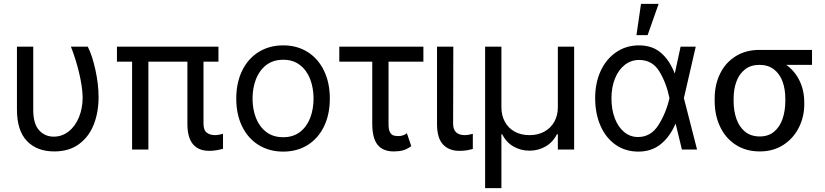

<svg xmlns="http://www.w3.org/2000/svg" viewBox="-20 -771 4256 990"><path d="M151.4 -530.3V-204.1Q151.4 -132.8 181.4 -99.6Q211.4 -66.4 256.8 -66.4Q299.8 -66.4 334 -93.3Q368.2 -120.1 387.2 -166.7Q406.2 -213.4 406.2 -269.5Q404.8 -325.2 387.7 -396.2Q370.6 -467.3 345.7 -530.3H432.6Q455.6 -485.4 471.9 -411.1Q488.3 -336.9 488.3 -269.5Q488.3 -193.4 463.9 -130.1Q439.5 -66.9 388.2 -28.6Q336.9 9.8 259.8 9.8Q170.4 9.8 118.9 -43.9Q67.4 -97.7 67.4 -206.1V-530.3Z M1106.4 -453.1H1029.3V-132.8Q1029.3 -99.6 1046.4 -86.9Q1063.5 -74.2 1088.9 -74.2Q1099.1 -74.2 1110.8 -76.7Q1122.6 -79.1 1129.9 -81.1V-3.9Q1092.3 6.8 1059.6 6.8Q946.3 6.8 946.3 -131.8V-453.1H745.1V0H661.1V-453.1H583V-530.3H1106.4Z M1198.2 -262.7Q1198.2 -344.2 1228.5 -406.5Q1258.8 -468.8 1313.7 -502.9Q1368.7 -537.1 1440.4 -537.1Q1511.7 -537.1 1566.2 -502.9Q1620.6 -468.8 1650.6 -406.5Q1680.7 -344.2 1680.7 -262.7Q1680.7 -181.2 1650.6 -119.1Q1620.6 -57.1 1566.2 -23.2Q1511.7 10.7 1440.4 10.7Q1368.7 10.7 1313.7 -23.2Q1258.8 -57.1 1228.5 -119.1Q1198.2 -181.2 1198.2 -262.7ZM1596.7 -262.7Q1596.7 -317.4 1579.3 -362.8Q1562 -408.2 1526.9 -435.5Q1491.7 -462.9 1440.4 -462.9Q1388.2 -462.9 1352.8 -435.5Q1317.4 -408.2 1299.8 -362.8Q1282.2 -317.4 1282.2 -262.7Q1282.2 -208 1299.8 -162.8Q1317.4 -117.7 1352.8 -90.6Q1388.2 -63.5 1440.4 -63.5Q1491.7 -63.5 1526.9 -90.6Q1562 -117.7 1579.3 -162.8Q1596.7 -208 1596.7 -262.7Z M2163.1 -453.1H1983.4V-129.9Q1983.4 -102.1 1991.2 -88.6Q1999 -75.2 2009.8 -72.3Q2020.5 -69.3 2036.1 -69.3Q2047.9 -69.3 2059.3 -73.7Q2070.8 -78.1 2078.1 -84L2100.6 -17.6Q2079.1 -1.5 2057.9 4.2Q2036.6 9.8 2010.7 9.8Q1954.6 9.8 1927 -24.4Q1899.4 -58.6 1899.4 -133.8V-453.1H1729.5V-530.3H2163.1Z M2317.4 -530.3 2316.4 -132.8Q2316.4 -74.2 2377.9 -74.2Q2394 -74.2 2418 -81.1V-2.9Q2401.9 1.5 2385.7 4.2Q2369.6 6.8 2347.7 6.8Q2294.9 6.8 2264.2 -26.1Q2233.4 -59.1 2233.4 -131.8V-530.3Z M2481.4 -530.3H2565.4V-217.8Q2565.4 -175.3 2583.5 -142.6Q2601.6 -109.9 2634.3 -92Q2667 -74.2 2710 -74.2Q2753.4 -74.2 2786.6 -92.3Q2819.8 -110.4 2838.1 -143.1Q2856.4 -175.8 2856.4 -217.8V-530.3H2940.4V0H2856.4V-79.1H2851.6Q2831.1 -37.6 2793.5 -15.9Q2755.9 5.9 2710 5.9Q2664.6 5.9 2627.2 -15.9Q2589.8 -37.6 2569.3 -79.1H2565.4V199.2H2481.4Z M3048.8 -265.6Q3048.8 -344.2 3077.6 -406Q3106.4 -467.8 3158 -502.4Q3209.5 -537.1 3274.4 -537.1Q3343.3 -537.1 3387.7 -499Q3432.1 -460.9 3459 -392.6H3459.5L3489.3 -530.3H3567.4L3506.3 -265.1L3574.2 0H3496.1L3463.9 -132.8H3462.9Q3434.6 -66.4 3387.2 -27.8Q3339.8 10.7 3271.5 10.7Q3205.1 10.7 3154.5 -24.4Q3104 -59.6 3076.4 -122.3Q3048.8 -185.1 3048.8 -265.6ZM3269.5 -64.5Q3336.4 -64.5 3375.5 -126.7Q3414.6 -189 3431.6 -263.7L3432.1 -265.1L3431.6 -266.6Q3416.5 -341.3 3380.4 -401.6Q3344.2 -461.9 3275.4 -461.9Q3234.4 -461.9 3201.9 -436.8Q3169.4 -411.6 3151.1 -366.5Q3132.8 -321.3 3132.8 -263.7Q3132.8 -207 3149.9 -161.6Q3167 -116.2 3198.2 -90.3Q3229.5 -64.5 3269.5 -64.5ZM3285.2 -751H3376L3319.3 -589.8H3261.7Z M3895.5 -513.7H4167V-436.5H4034.2Q4078.1 -405.3 4102.5 -355Q4127 -304.7 4127 -242.2V-232.4Q4127 -168.9 4099.1 -113.3Q4071.3 -57.6 4019.3 -23.9Q3967.3 9.8 3897.5 9.8Q3826.7 9.8 3773.9 -24.2Q3721.2 -58.1 3693.1 -117.4Q3665 -176.8 3665 -251V-262.7Q3665 -334 3692.9 -391.1Q3720.7 -448.2 3773.2 -481Q3825.7 -513.7 3895.5 -513.7ZM3897.5 -67.4Q3941.9 -67.4 3971.4 -92Q4001 -116.7 4015.1 -158.2Q4029.3 -199.7 4029.3 -251V-262.7Q4029.3 -311 4015.1 -350.3Q4001 -389.6 3970.9 -413.1Q3940.9 -436.5 3895.5 -436.5Q3851.1 -436.5 3821.3 -413.1Q3791.5 -389.6 3777.1 -350.3Q3762.7 -311 3762.7 -262.7V-251Q3762.7 -199.7 3777.1 -158.2Q3791.5 -116.7 3821.8 -92Q3852.1 -67.4 3897.5 -67.4Z"/></svg>

Font: Pretendard
Style: Regular
Weight: 400
Designer: Base glyphs from Inter by Rasmus Andersson; Hangeul glyphs from Noto Sans CJK(Source Han Sans) by Jang Soo-young and Kan
Foundry: Kil Hyung-jin
Version: Version 1.309